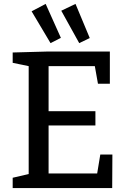

<svg xmlns="http://www.w3.org/2000/svg" viewBox="-20 -964 657 984"><path d="M478 -75 494 -172H556L555 0H45V-53L127 -72V-625L45 -642V-695L227 -700H543V-535H482L466 -625H229V-394H469V-321H229V-75ZM292 -770 239 -743 142 -906 214 -944ZM440 -769 386 -743 294 -909 367 -944Z"/></svg>

Font: Bitter Pro Medium
Style: Regular
Weight: 500
Designer: Sol Matas, and Bitter project Authors
Foundry: Sol Matas
Version: Version 1.010